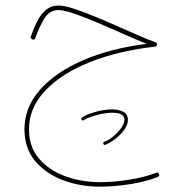

<svg xmlns="http://www.w3.org/2000/svg" viewBox="-20 -410 680 705"><path d="M194.8 -389.6Q214.8 -389.6 247.8 -379.2Q280.8 -368.7 321 -352.3Q361.3 -335.9 403.1 -317.4Q444.8 -298.8 483.4 -282Q522 -265.1 550.8 -254.9Q556.2 -252.9 556.2 -247.1Q556.2 -239.3 549.8 -238.8Q414.6 -223.6 310.1 -181.9Q205.6 -140.1 146 -77.1Q86.4 -14.2 86.4 65.4Q86.4 128.4 122.6 171.4Q158.7 214.4 218.3 236.6Q277.8 258.8 348.1 258.8Q397.5 258.8 453.6 250Q509.8 241.2 552.7 224.6Q561 220.7 564 229.5Q566.9 236.8 558.6 240.2Q514.2 257.3 456.5 266.4Q398.9 275.4 348.1 275.4Q274.4 275.4 210.9 251.5Q147.5 227.5 108.6 180.7Q69.8 133.8 69.8 65.4Q69.8 -16.1 127.2 -80.8Q184.6 -145.5 285.6 -189Q386.7 -232.4 518.1 -249Q484.4 -262.7 437.7 -283.4Q391.1 -304.2 343 -324.7Q294.9 -345.2 255.1 -359.1Q215.3 -373 194.8 -373Q161.6 -373 142.8 -342Q124 -311 109.9 -270.5Q109.4 -267.6 106 -265.6Q102.5 -263.7 98.6 -265.1Q96.2 -266.1 93.8 -269.5Q91.3 -272.9 93.3 -276.4Q103.5 -305.7 116.5 -331.5Q129.4 -357.4 148.4 -373.5Q167.5 -389.6 194.8 -389.6ZM279.8 29.8Q276.4 25.4 281.2 21.5Q293.9 11.7 327.6 1.7Q361.3 -8.3 392.6 -8.3Q413.6 -8.3 431.4 -0.2Q449.2 7.8 449.7 29.8Q449.7 47.9 436 66.7Q422.4 85.4 403.1 100.3Q383.8 115.2 366.7 121.6Q361.3 123.5 359.4 117.7Q358.4 111.8 363.3 110.4Q378.4 105.5 395.5 91.3Q412.6 77.1 424.8 60.3Q437 43.5 437 29.8Q437 3.9 392.6 3.9Q373 3.9 351.3 8.5Q329.6 13.2 312.3 19.5Q294.9 25.9 288.1 30.8Q283.7 34.7 279.8 29.8Z"/></svg>

Font: Mikhak-FD Thin
Style: Regular
Weight: 100
Designer: Amin Abedi
Version: Version 3.2